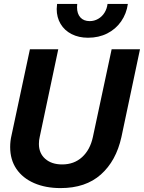

<svg xmlns="http://www.w3.org/2000/svg" viewBox="-20 -950 736 982"><path d="M32 -198Q32 -229 39 -258L133 -698H278L183 -249Q179 -233 179 -214Q179 -166 211.5 -137.5Q244 -109 298 -109Q359 -109 400 -146.5Q441 -184 455 -249L551 -698H696L601 -249Q574 -127 496 -57.5Q418 12 290 12Q213 12 154.5 -13.5Q96 -39 64 -86Q32 -133 32 -198ZM270 -904Q270 -912 272 -930H375Q374 -924 374 -913Q374 -880 391 -861Q408 -842 439 -842Q462 -842 482 -853.5Q502 -865 514.5 -885Q527 -905 530 -930H634Q627 -880 599.5 -840.5Q572 -801 528.5 -779Q485 -757 430 -757Q383 -757 346.5 -775.5Q310 -794 290 -827.5Q270 -861 270 -904Z"/></svg>

Font: Azeret Mono SemiBold
Style: Italic
Weight: 600
Italic angle: -12°
Designer: Martin Vácha
Foundry: Displaay
Version: Version 1.000; Glyphs 3.0.3, build 3074